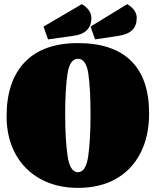

<svg xmlns="http://www.w3.org/2000/svg" viewBox="-20 -889 756 931"><path d="M12 0ZM703 -339Q703 -230 662 -148.5Q621 -67 543.5 -22.5Q466 22 358 22Q254 22 175.5 -21.5Q97 -65 54.5 -143.5Q12 -222 12 -325Q12 -496 100.5 -588Q189 -680 358 -680Q528 -680 615.5 -594Q703 -508 703 -339ZM419 -334Q419 -457 408.5 -530.5Q398 -604 358 -604Q318 -604 307 -529.5Q296 -455 296 -334Q296 -214 307.5 -134Q319 -54 358 -54Q397 -54 408 -133.5Q419 -213 419 -334ZM377 -869Q423 -841 423 -802Q423 -726 334 -715L213 -698L191 -760ZM597 -869Q643 -841 643 -802Q643 -765 621.5 -743.5Q600 -722 554 -715L441 -698L419 -760Z"/></svg>

Font: Sansita Black
Style: Regular
Weight: 900
Designer: Pablo Cosgaya
Foundry: Omnibus-Type
Version: Version 1.006; ttfautohint (v1.5)